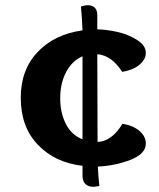

<svg xmlns="http://www.w3.org/2000/svg" viewBox="-20 -704 614 740"><path d="M542 -151Q542 -111 483 -88Q424 -65 357 -62Q359 -21 363 13L341 16Q301 16 298 -23V-65Q192 -77 126 -146Q60 -215 60 -327Q60 -435 125 -503.5Q190 -572 298 -587Q296 -637 292 -679Q309 -684 317 -684Q355 -684 355 -645V-591Q391 -590 432 -581Q473 -572 507.5 -550.5Q542 -529 542 -500Q542 -475 517.5 -454.5Q493 -434 451 -427Q410 -491 355 -495L356 -157Q411 -159 452 -227Q494 -220 518 -199Q542 -178 542 -151ZM212 -325Q212 -270 233.5 -227Q255 -184 298 -167V-487Q258 -470 235 -426.5Q212 -383 212 -325Z"/></svg>

Font: Overlock
Style: Black
Weight: 900
Designer: Dario Muhafara
Foundry: Dario Manuel Muhafara
Version: Version 1.001